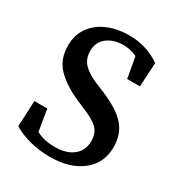

<svg xmlns="http://www.w3.org/2000/svg" viewBox="-156 -731 790 850"><g transform="rotate(30 239.5 -306.0)"><path d="M221 15Q169 15 119 2Q69 -11 34 -33L40 -165H106L130 -20L66 -45V-89Q109 -61 141 -47.5Q173 -34 219 -34Q278 -34 312.5 -61.5Q347 -89 347 -137Q347 -179 322.5 -202Q298 -225 245 -246L208 -262Q135 -293 90.5 -337Q46 -381 46 -453Q46 -507 73.5 -546Q101 -585 149.5 -606Q198 -627 260 -627Q308 -627 348 -613.5Q388 -600 419 -578L412 -455H347L322 -594L387 -566V-520Q352 -550 323 -563.5Q294 -577 258 -577Q209 -577 176 -552Q143 -527 143 -481Q143 -440 168.5 -414.5Q194 -389 240 -370L279 -354Q369 -317 407.5 -273.5Q446 -230 446 -163Q446 -82 385 -33.5Q324 15 221 15Z"/></g></svg>

Font: Lisu Bosa SemiBold
Style: Regular
Weight: 600
Designer: David Morse, Annie Olsen, Victor Gaultney, Frank Grießhammer (Latin)
Foundry: SIL International
Version: Version 2.000